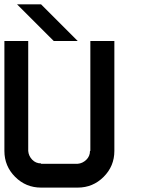

<svg xmlns="http://www.w3.org/2000/svg" viewBox="-20 -853 707 873"><path d="M333.3 -108.3Q355 -110 372.1 -126.2Q389.2 -142.5 389.2 -166.7H390.8V-666.7H500V-166.7Q500 -97.5 451.2 -48.8Q402.5 0 333.3 0H166.7Q97.5 0 48.8 -48.8Q0 -97.5 0 -166.7V-666.7H108.3V-166.7Q110 -144.2 126.2 -127.1Q142.5 -110 166.7 -110V-108.3ZM166.7 -833.3 333.3 -666.7H224.2L57.5 -833.3Z"/></svg>

Font: 0xA000-Squareish-Mono
Style: Squareish-Mono-Bold
Weight: 700
Version: Version 0.1